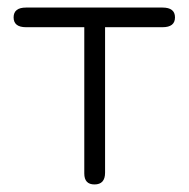

<svg xmlns="http://www.w3.org/2000/svg" viewBox="-20 -481 500 508"><path d="M49 -461H410Q443 -461 443 -435Q443 -409 410 -409H258V-24Q258 7 230 7Q203 7 203 -22V-409H49Q16 -409 16 -435Q16 -461 49 -461Z"/></svg>

Font: Jura
Style: Regular
Weight: 400
Designer: Daniel Johnson, Alexei Vanyashin
Foundry: Daniel Johnson
Version: Version 5.103